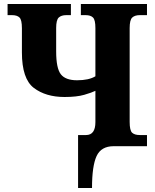

<svg xmlns="http://www.w3.org/2000/svg" viewBox="-20 -734 780 964"><path d="M372 210H442Q442 99 465 49.5Q488 0 551 0H718V-56H682Q656 -56 643.5 -67.5Q631 -79 631 -122V-593Q631 -634 644 -646Q657 -658 682 -658H718V-714H386V-658H410Q435 -658 447 -646Q459 -634 459 -593V-351Q426 -331 367 -331Q309 -331 285.5 -361Q262 -391 262 -476V-593Q262 -634 275 -646Q288 -658 313 -658H336V-714H18V-658H40Q66 -658 78 -646Q90 -634 90 -592V-471Q90 -338 150 -292.5Q210 -247 304 -247Q365 -247 403 -258Q441 -269 459 -278V-121Q459 -56 412 -56H372Z"/></svg>

Font: Noto Serif SemiCondensed Extra
Style: Regular
Weight: 800
Width: 4
Designer: Monotype Design Team
Foundry: Monotype Imaging Inc.
Version: Version 1.002